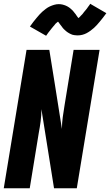

<svg xmlns="http://www.w3.org/2000/svg" viewBox="-20 -1000 585 1020"><path d="M0 0 121 -735H242L271 -555L309 -315Q309 -347 313.5 -378.5Q318 -410 323 -441L371 -735H509L388 0H267L200 -420Q200 -388 196 -356.5Q192 -325 186 -294L138 0ZM225 -810 139 -859Q148 -872 157 -883.5Q166 -895 174 -904.5Q182 -914 189.5 -922.5Q197 -931 205 -938Q213 -945 223.5 -953Q234 -961 245 -966Q256 -971 268 -974.5Q280 -978 292 -978Q297 -978 301.5 -977.5Q306 -977 311 -976Q316 -975 320 -973.5Q324 -972 328.5 -970.5Q333 -969 337 -966.5Q341 -964 344.5 -962Q348 -960 351 -957.5Q354 -955 358 -951.5Q362 -948 365.5 -944.5Q369 -941 371.5 -937.5Q374 -934 376.5 -931Q379 -928 381.5 -925Q384 -922 386.5 -917.5Q389 -913 392.5 -909Q396 -905 398.5 -902Q401 -899 401 -897Q399 -897 396.5 -897.5Q394 -898 392 -898H389Q389 -899 392.5 -901Q396 -903 400 -906.5Q404 -910 405.5 -912Q407 -914 409 -916Q411 -918 413 -920Q415 -922 417.5 -924.5Q420 -927 421.5 -929.5Q423 -932 425.5 -935Q428 -938 430.5 -941Q433 -944 436 -947.5Q439 -951 442 -955Q445 -959 447.5 -963Q450 -967 453.5 -971Q457 -975 459 -980L545 -930Q536 -917 527 -906Q518 -895 510 -885Q502 -875 494.5 -867Q487 -859 479.5 -852Q472 -845 461 -837Q450 -829 439.5 -823.5Q429 -818 417 -815Q405 -812 393 -812Q388 -812 383.5 -812.5Q379 -813 374 -813.5Q369 -814 364.5 -815.5Q360 -817 356 -819Q352 -821 348 -823Q344 -825 340.5 -827.5Q337 -830 333.5 -832.5Q330 -835 326.5 -838.5Q323 -842 319.5 -845Q316 -848 313.5 -851.5Q311 -855 308.5 -858.5Q306 -862 303.5 -865Q301 -868 298 -872Q295 -876 292 -880.5Q289 -885 286 -887.5Q283 -890 284 -892H295Q296 -892 296 -891Q295 -890 292 -888Q289 -886 285 -882.5Q281 -879 279 -877.5Q277 -876 275 -874Q273 -872 271.5 -869.5Q270 -867 267.5 -864.5Q265 -862 263 -859.5Q261 -857 258.5 -854Q256 -851 253.5 -848Q251 -845 248.5 -841.5Q246 -838 243 -834.5Q240 -831 237 -827Q234 -823 231 -818.5Q228 -814 225 -810Z"/></svg>

Font: Iosevka Term Curly Hv Obl
Style: Regular
Weight: 900
Italic angle: -9°
Designer: Belleve Invis
Foundry: Belleve Invis
Version: Version 32.3.0